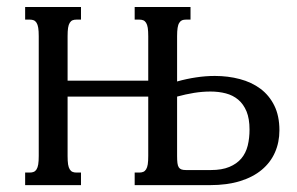

<svg xmlns="http://www.w3.org/2000/svg" viewBox="-20 -539 864 559"><path d="M176.8 -85Q176.8 -69.8 178.2 -60.5Q179.7 -51.3 183.1 -45.9Q186.5 -40.5 191.2 -38.6Q195.8 -36.6 202.6 -36.6H215.8V0H53.2V-36.6H66.9Q73.2 -36.6 78.1 -38.6Q83 -40.5 86.4 -45.9Q89.8 -51.3 91.3 -60.5Q92.8 -69.8 92.8 -85V-433.6Q92.8 -448.7 91.3 -458Q89.8 -467.3 86.4 -472.7Q83 -478 78.1 -480Q73.2 -481.9 66.9 -481.9H53.2V-518.6H215.8V-481.9H202.6Q195.8 -481.9 191.2 -480Q186.5 -478 183.1 -472.7Q179.7 -467.3 178.2 -458Q176.8 -448.7 176.8 -433.6V-304.2H411.6V-433.6Q411.6 -448.7 410.2 -458Q408.7 -467.3 405.3 -472.7Q401.9 -478 397 -480Q392.1 -481.9 385.7 -481.9H372.1V-518.6H534.7V-481.9H521.5Q514.6 -481.9 510 -480Q505.4 -478 502 -472.7Q498.5 -467.3 497.1 -458Q495.6 -448.7 495.6 -433.6V-301.8Q523.4 -309.6 551 -313.7Q578.6 -317.9 605.5 -317.9Q644 -317.9 678.2 -308.8Q712.4 -299.8 738 -280.8Q763.7 -261.7 778.6 -231.7Q793.5 -201.7 793.5 -159.7Q793.5 -124.5 780.5 -95.2Q767.6 -65.9 742.2 -44.7Q716.8 -23.4 679 -11.7Q641.1 0 591.3 0H372.1V-36.6H385.7Q392.1 -36.6 397 -38.6Q401.9 -40.5 405.3 -45.9Q408.7 -51.3 410.2 -60.5Q411.6 -69.8 411.6 -85V-257.8H176.8ZM593.8 -43.9Q626 -43.9 647.7 -53Q669.4 -62 682.6 -77.6Q695.8 -93.3 701.2 -115Q706.5 -136.7 706.5 -161.6Q706.5 -193.4 697.8 -214.6Q689 -235.8 673.6 -248.8Q658.2 -261.7 637.5 -267.1Q616.7 -272.5 592.8 -272.5Q569.3 -272.5 544.9 -268.6Q520.5 -264.6 495.6 -257.8V-85Q495.6 -72.3 496.6 -64.2Q497.6 -56.2 500.5 -51.8Q503.4 -47.4 508.3 -45.7Q513.2 -43.9 521.5 -43.9Z"/></svg>

Font: Arian Grqi
Style: Regular
Weight: 400
Designer: Ruben Hakobyan (Tarumian)
Foundry: Ruben Hakobyan (Tarumian)
Version: Version 1.003